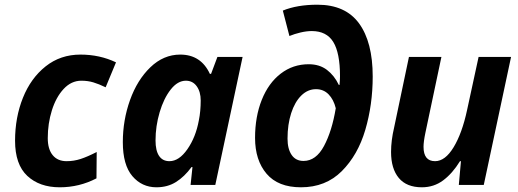

<svg xmlns="http://www.w3.org/2000/svg" viewBox="-20 -786 2203 816"><path d="M44 -188Q44 -287 77.5 -370.5Q111 -454 174 -504Q237 -554 322 -554Q404 -554 473 -521L429 -415Q400 -429 376.5 -436Q353 -443 326 -443Q283 -443 250.5 -408Q218 -373 200.5 -317Q183 -261 183 -199Q183 -152 204 -126.5Q225 -101 263 -101Q294 -101 323 -110.5Q352 -120 391 -140L390 -28Q317 10 234 10Q148 10 96 -38.5Q44 -87 44 -188Z M502 -182Q502 -275 532.5 -360.5Q563 -446 619 -500Q675 -554 746 -554Q834 -554 872 -472H877L904 -544H1011L895 0H790L798 -76H794Q764 -35 728 -12.5Q692 10 645 10Q583 10 542.5 -37.5Q502 -85 502 -182ZM825 -274Q833 -313 833 -359Q833 -396 816 -419.5Q799 -443 770 -443Q735 -443 705.5 -405.5Q676 -368 658.5 -309Q641 -250 641 -189Q641 -146 656 -123.5Q671 -101 700 -101Q741 -101 776.5 -152Q812 -203 825 -274Z M1064 -200Q1064 -290 1092.5 -361.5Q1121 -433 1173 -473Q1225 -513 1292 -513Q1338 -513 1369.5 -489Q1401 -465 1420 -425H1423Q1425 -447 1425 -462Q1425 -561 1396.5 -607.5Q1368 -654 1305 -654Q1283 -654 1257.5 -648Q1232 -642 1210 -633L1182 -741Q1243 -766 1329 -766Q1448 -766 1506 -686.5Q1564 -607 1564 -461Q1564 -341 1532.5 -234Q1501 -127 1432.5 -58.5Q1364 10 1259 10Q1162 10 1113 -47.5Q1064 -105 1064 -200ZM1407 -326Q1398 -363 1376.5 -385Q1355 -407 1323 -407Q1288 -407 1260.5 -380Q1233 -353 1217.5 -305Q1202 -257 1202 -197Q1202 -153 1219.5 -127.5Q1237 -102 1270 -102Q1323 -102 1357 -165.5Q1391 -229 1407 -326Z M1642 -140Q1642 -189 1655 -244L1718 -544H1856L1788 -222Q1780 -184 1780 -162Q1780 -101 1829 -101Q1872 -101 1908 -160.5Q1944 -220 1965 -318L2014 -544H2152L2036 0H1930L1939 -101H1935Q1903 -49 1863.5 -19.5Q1824 10 1773 10Q1708 10 1675 -29.5Q1642 -69 1642 -140Z"/></svg>

Font: Noto Sans Display
Style: Bold Italic
Weight: 700
Italic angle: -12°
Designer: Monotype Design team
Foundry: Monotype Imaging Inc.
Version: Version 1.000